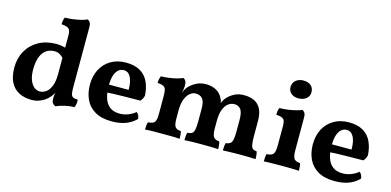

<svg xmlns="http://www.w3.org/2000/svg" viewBox="-68 -1109 3072 1510"><g transform="rotate(15 1467.5 -354.0)"><path d="M308 -467Q331 -467 350.5 -463.5Q370 -460 392 -454V-361Q374 -383 354.5 -395.5Q335 -408 306 -408Q287 -408 265.5 -400.5Q244 -393 225 -373.5Q206 -354 194 -317.5Q182 -281 182 -224Q182 -177 194.5 -143Q207 -109 228 -90.5Q249 -72 276 -72Q302 -72 326 -88.5Q350 -105 365.5 -142.5Q381 -180 381 -242L420 -140Q404 -101 390 -79.5Q376 -58 363 -47Q353 -35 333.5 -22Q314 -9 288 0Q262 9 231 9Q174 9 129.5 -13Q85 -35 60 -82Q35 -129 35 -203Q35 -279 69 -339Q103 -399 164.5 -433Q226 -467 308 -467ZM523 -167Q523 -136 527 -118.5Q531 -101 544 -94Q557 -87 582 -87Q584 -71 582 -54.5Q580 -38 573 -24Q537 -23 497.5 -14.5Q458 -6 425 9Q409 2 401 -10Q393 -22 393 -48Q393 -68 397.5 -88Q402 -108 410 -135ZM523 -571V-130H381V-571ZM494 -717Q507 -712 515 -699.5Q523 -687 523 -664V-537H381V-556Q381 -580 375.5 -595Q370 -610 354 -617.5Q338 -625 306 -627Q306 -642 308.5 -656.5Q311 -671 317 -684Q351 -684 386 -689Q421 -694 450.5 -701.5Q480 -709 494 -717Z M884 9Q800 9 747 -22Q694 -53 669 -106.5Q644 -160 644 -226Q644 -297 672 -351Q700 -405 752.5 -436Q805 -467 875 -467Q947 -467 992.5 -439.5Q1038 -412 1060 -363.5Q1082 -315 1085 -254Q1078 -225 1060 -207Q1035 -207 999 -206.5Q963 -206 921.5 -205.5Q880 -205 837.5 -203.5Q795 -202 757 -199V-265H949Q949 -332 929.5 -368.5Q910 -405 873 -405Q849 -405 830 -389.5Q811 -374 800 -340.5Q789 -307 789 -253Q789 -202 802 -159Q815 -116 845.5 -91Q876 -66 929 -66Q963 -66 997 -79Q1031 -92 1055 -113Q1064 -108 1072 -93Q1080 -78 1080 -63Q1043 -26 995 -8.5Q947 9 884 9Z M1154 3Q1154 -15 1155.5 -30.5Q1157 -46 1162 -58Q1203 -60 1215.5 -77.5Q1228 -95 1228 -145V-288Q1228 -321 1223.5 -339.5Q1219 -358 1203.5 -366.5Q1188 -375 1155 -377Q1155 -391 1157.5 -405.5Q1160 -420 1167 -434Q1197 -434 1230.5 -438.5Q1264 -443 1293.5 -450.5Q1323 -458 1340 -467Q1352 -463 1360 -450.5Q1368 -438 1368 -414Q1368 -397 1364.5 -376Q1361 -355 1351 -311H1343Q1361 -357 1370.5 -375.5Q1380 -394 1388 -402Q1409 -426 1445 -446Q1481 -466 1527 -466Q1574 -466 1610.5 -446Q1647 -426 1665 -386Q1676 -366 1676 -343H1672Q1687 -383 1706 -402Q1726 -424 1759.5 -442Q1793 -460 1837 -460Q1886 -460 1921 -443.5Q1956 -427 1975.5 -390Q1995 -353 1995 -291V-170Q1995 -123 1999.5 -99.5Q2004 -76 2015 -68Q2026 -60 2047 -58Q2051 -45 2052.5 -30Q2054 -15 2054 3Q2030 1 1997 0.5Q1964 0 1929 0Q1906 0 1880 0.5Q1854 1 1830 1.5Q1806 2 1788 3Q1788 -17 1789.5 -31Q1791 -45 1795 -58Q1816 -60 1829 -68.5Q1842 -77 1847.5 -100Q1853 -123 1853 -165V-261Q1853 -326 1833.5 -349Q1814 -372 1782 -372Q1755 -372 1732 -354Q1709 -336 1695.5 -300.5Q1682 -265 1682 -211V-148Q1682 -97 1695 -78.5Q1708 -60 1742 -58Q1746 -47 1748 -31Q1750 -15 1750 3Q1726 1 1688 0.5Q1650 0 1613 0Q1577 0 1539.5 0.5Q1502 1 1475 3Q1475 -15 1476.5 -31Q1478 -47 1482 -58Q1506 -60 1519 -68Q1532 -76 1537 -100Q1542 -124 1542 -170V-269Q1542 -329 1522.5 -351.5Q1503 -374 1467 -374Q1442 -374 1419.5 -355Q1397 -336 1383.5 -300Q1370 -264 1370 -213V-148Q1370 -96 1382 -78Q1394 -60 1429 -58Q1433 -46 1434.5 -30.5Q1436 -15 1436 3Q1420 1 1394.5 0.5Q1369 0 1342 0Q1315 0 1293 0Q1272 0 1245 0Q1218 0 1193.5 0.5Q1169 1 1154 3Z M2121 3Q2121 -15 2122.5 -30.5Q2124 -46 2128 -58Q2168 -59 2181.5 -77Q2195 -95 2195 -145V-306Q2195 -330 2190 -345Q2185 -360 2169 -367.5Q2153 -375 2121 -377Q2121 -392 2123 -406.5Q2125 -421 2132 -434Q2165 -434 2200.5 -439Q2236 -444 2265.5 -451.5Q2295 -459 2309 -467Q2322 -462 2330 -449.5Q2338 -437 2338 -414V-145Q2338 -95 2351 -77Q2364 -59 2400 -58Q2404 -46 2405.5 -29.5Q2407 -13 2407 3Q2392 2 2369 1.5Q2346 1 2319 0.5Q2292 0 2265 0Q2238 0 2210 0.5Q2182 1 2159 1.5Q2136 2 2121 3ZM2254 -546Q2218 -546 2195.5 -565.5Q2173 -585 2173 -616Q2173 -652 2198 -672Q2223 -692 2258 -692Q2299 -692 2321 -672Q2343 -652 2343 -617Q2343 -587 2319 -566.5Q2295 -546 2254 -546Z M2699 9Q2615 9 2562 -22Q2509 -53 2484 -106.5Q2459 -160 2459 -226Q2459 -297 2487 -351Q2515 -405 2567.5 -436Q2620 -467 2690 -467Q2762 -467 2807.5 -439.5Q2853 -412 2875 -363.5Q2897 -315 2900 -254Q2893 -225 2875 -207Q2850 -207 2814 -206.5Q2778 -206 2736.5 -205.5Q2695 -205 2652.5 -203.5Q2610 -202 2572 -199V-265H2764Q2764 -332 2744.5 -368.5Q2725 -405 2688 -405Q2664 -405 2645 -389.5Q2626 -374 2615 -340.5Q2604 -307 2604 -253Q2604 -202 2617 -159Q2630 -116 2660.5 -91Q2691 -66 2744 -66Q2778 -66 2812 -79Q2846 -92 2870 -113Q2879 -108 2887 -93Q2895 -78 2895 -63Q2858 -26 2810 -8.5Q2762 9 2699 9Z"/></g></svg>

Font: Vollkorn
Style: Bold
Weight: 700
Designer: Friedrich Althausen
Foundry: Friedrich Althausen
Version: Version 5.000